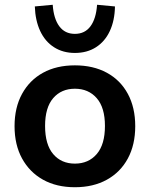

<svg xmlns="http://www.w3.org/2000/svg" viewBox="-20 -775 628 805"><path d="M294 10Q217 10 160.5 -21.5Q104 -53 72.5 -110.5Q41 -168 41 -246Q41 -324 72.5 -381.5Q104 -439 160.5 -470Q217 -501 294 -501Q371 -501 428 -470Q485 -439 516 -381.5Q547 -324 547 -246Q547 -168 516 -110.5Q485 -53 428 -21.5Q371 10 294 10ZM294 -89Q351 -89 385.5 -129Q420 -169 420 -247Q420 -324 385.5 -363.5Q351 -403 294 -403Q237 -403 203 -363.5Q169 -324 169 -247Q169 -169 203 -129Q237 -89 294 -89ZM294 -553Q244 -553 206.5 -577Q169 -601 148.5 -645Q128 -689 126 -748L201 -755Q205 -697 228.5 -665Q252 -633 294 -633Q336 -633 359.5 -665Q383 -697 387 -755L462 -748Q461 -689 440.5 -645Q420 -601 382.5 -577Q345 -553 294 -553Z"/></svg>

Font: Nunito Sans 11pt
Style: Bold
Weight: 700
Version: Version 3.101;gftools[0.9.27]